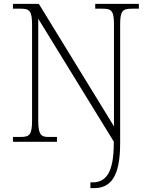

<svg xmlns="http://www.w3.org/2000/svg" viewBox="-20 -734 778 994"><path d="M448 240H466C549 240 602 187 602 8V-605C602 -679 614 -689 666 -689H699V-714H473V-689H509C558 -689 570 -679 570 -605V-80L181 -714H47V-689H87C132 -689 146 -679 146 -606V-109C146 -35 132 -25 86 -25H47V0H275V-25H231C194 -25 178 -35 178 -109V-637L569 -1V8C569 162 527 210 460 210H448Z"/></svg>

Font: Noto Serif Sinhala ExtraLight
Style: Regular
Weight: 200
Designer: Jelle Bosma - Monotype Design Team
Foundry: Monotype Imaging Inc.
Version: Version 2.007